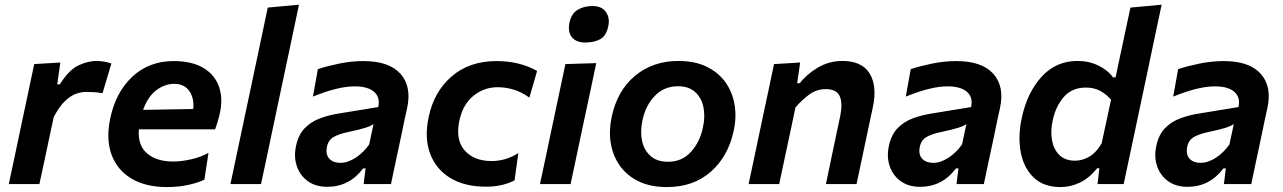

<svg xmlns="http://www.w3.org/2000/svg" viewBox="-20 -764 5325 797"><path d="M16.5 0Q28 -54 38.8 -104.2Q49.5 -154.5 62.5 -217L73 -266.5Q84 -318.5 96.5 -377Q109 -435.5 122 -498L230.5 -504.5L217.5 -414H228.5Q267 -475 306.5 -493Q346 -511 380 -511Q396.5 -511 413.2 -508Q430 -505 442.5 -500.5L405.5 -377Q386.5 -380.5 370.5 -381.5Q354.5 -382.5 337 -382.5Q318.5 -382.5 296 -374.8Q273.5 -367 249.8 -344.5Q226 -322 203 -278L188.5 -210.5Q176.5 -153.5 166 -104Q155.5 -54.5 143.5 0Z M672.5 12.5Q585 12.5 526 -22.5Q467 -57.5 443.2 -121.5Q419.5 -185.5 437.5 -272Q460 -380.5 529.2 -445.5Q598.5 -510.5 701 -510.5Q777 -510.5 824.8 -481.8Q872.5 -453 889.8 -402Q907 -351 890.5 -284.5Q882.5 -253.5 873 -227H556.5Q551 -161.5 590.2 -127.5Q629.5 -93.5 699 -93.5Q732 -93.5 772.5 -102.5Q813 -111.5 845.5 -129.5L828.5 -18.5Q808.5 -7.5 766.2 2.5Q724 12.5 672.5 12.5ZM703 -416Q664.5 -416 629.2 -389.8Q594 -363.5 574 -308L782 -311.5Q787 -354.5 766.5 -385.2Q746 -416 703 -416Z M936.5 0Q948 -54 958.8 -104.8Q969.5 -155.5 982.5 -217L1041 -493Q1054 -554.5 1066.5 -613.8Q1079 -673 1091.5 -732.5L1221 -744.5Q1208.5 -685 1195.5 -623.2Q1182.5 -561.5 1168 -493.5L1109.5 -217Q1096.5 -154.5 1085.8 -104.2Q1075 -54 1063.5 0Z M1338.5 11.5Q1290 11.5 1257.5 -12.2Q1225 -36 1212 -74.8Q1199 -113.5 1209 -159Q1219 -205.5 1245.2 -232.2Q1271.5 -259 1308.5 -272.8Q1345.5 -286.5 1387.5 -293L1550 -319.5Q1559 -359.5 1533.2 -382.5Q1507.5 -405.5 1452 -405.5Q1416.5 -405.5 1372.8 -394.5Q1329 -383.5 1279 -363L1299.5 -477Q1335 -489 1386.8 -499.8Q1438.5 -510.5 1488.5 -510.5Q1595 -510.5 1642.2 -457.8Q1689.5 -405 1670 -315.5Q1664.5 -291.5 1659 -265.5Q1653.5 -239.5 1647.5 -210L1637.5 -162.5Q1630 -126.5 1621.2 -86.5Q1612.5 -46.5 1603 0H1489.5L1497.5 -65H1487.5Q1430 11.5 1338.5 11.5ZM1392.5 -88Q1423 -88 1455.5 -108.8Q1488 -129.5 1512.5 -164.5L1530.5 -248.5Q1519 -241 1498 -234Q1477 -227 1423.5 -215.5Q1389 -208.5 1365.8 -195.8Q1342.5 -183 1337 -153.5Q1331 -122.5 1347 -105.2Q1363 -88 1392.5 -88Z M1997.5 11Q1909 11 1849.2 -25.2Q1789.5 -61.5 1765.2 -126.8Q1741 -192 1759.5 -278.5Q1781 -382.5 1854.5 -446.5Q1928 -510.5 2041.5 -510.5Q2136.5 -510.5 2209.5 -469.5L2177.5 -359Q2141.5 -384 2109 -393Q2076.5 -402 2046 -402Q1989.5 -402 1945.8 -366.8Q1902 -331.5 1887.5 -266Q1869.5 -185.5 1908 -140.5Q1946.5 -95.5 2021 -95.5Q2079.5 -95.5 2131.5 -128.5L2116 -15.5Q2095.5 -4 2064.8 3.5Q2034 11 1997.5 11Z M2221.5 0Q2233 -54 2243.8 -104.5Q2254.5 -155 2267.5 -217L2278 -266.5Q2293.5 -339 2304.5 -391.8Q2315.5 -444.5 2327 -498L2455 -502Q2443.5 -446.5 2432.2 -393.5Q2421 -340.5 2405 -266.5L2394.5 -217Q2381.5 -155 2370.8 -104.5Q2360 -54 2348.5 0ZM2409 -587.5Q2372.5 -587.5 2354.2 -609.2Q2336 -631 2344 -671Q2352 -707.5 2377.8 -723.2Q2403.5 -739 2440 -739Q2477 -739 2494.8 -714.8Q2512.5 -690.5 2505 -655.5Q2497 -615.5 2471.8 -601.5Q2446.5 -587.5 2409 -587.5Z M2749 12.5Q2679.5 12.5 2630.5 -11.5Q2581.5 -35.5 2552.8 -76.5Q2524 -117.5 2515.5 -169Q2507 -220.5 2518.5 -276Q2541.5 -387.5 2616 -449.2Q2690.5 -511 2796 -511Q2863.5 -511 2912.5 -487.5Q2961.5 -464 2990.8 -423.2Q3020 -382.5 3029 -330.8Q3038 -279 3026 -223Q3003.5 -115.5 2931 -51.5Q2858.5 12.5 2749 12.5ZM2753 -92.5Q2811.5 -92.5 2848.8 -134.2Q2886 -176 2898 -235.5Q2908 -281.5 2899.8 -320.2Q2891.5 -359 2865 -382.5Q2838.5 -406 2794.5 -406Q2736.5 -406 2697.8 -365.5Q2659 -325 2646.5 -263Q2637 -218 2645.2 -179.2Q2653.5 -140.5 2680.5 -116.5Q2707.5 -92.5 2753 -92.5Z M3087.5 0Q3099 -54 3109.8 -104.8Q3120.5 -155.5 3133.5 -217L3144 -267Q3155 -318.5 3167.5 -377Q3180 -435.5 3193 -498L3301.5 -504.5L3289 -418.5H3300Q3327.5 -455 3374.2 -483Q3421 -511 3477 -511Q3558 -511 3590 -458.8Q3622 -406.5 3603 -318Q3598.5 -297 3593 -271.5Q3587.5 -246 3581.5 -217Q3568.5 -155.5 3557.8 -104.8Q3547 -54 3535.5 0H3408.5Q3420 -54.5 3430.2 -104Q3440.5 -153.5 3452.5 -210.5L3468 -283.5Q3478.5 -335 3465.8 -364.5Q3453 -394 3407.5 -394Q3370 -394 3340 -372.2Q3310 -350.5 3282 -318L3259.5 -211Q3247 -153.5 3236.5 -103.8Q3226 -54 3214.5 0Z M3799.5 11.5Q3751 11.5 3718.5 -12.2Q3686 -36 3673 -74.8Q3660 -113.5 3670 -159Q3680 -205.5 3706.2 -232.2Q3732.5 -259 3769.5 -272.8Q3806.5 -286.5 3848.5 -293L4011 -319.5Q4020 -359.5 3994.2 -382.5Q3968.5 -405.5 3913 -405.5Q3877.5 -405.5 3833.8 -394.5Q3790 -383.5 3740 -363L3760.5 -477Q3796 -489 3847.8 -499.8Q3899.5 -510.5 3949.5 -510.5Q4056 -510.5 4103.2 -457.8Q4150.5 -405 4131 -315.5Q4125.5 -291.5 4120 -265.5Q4114.5 -239.5 4108.5 -210L4098.5 -162.5Q4091 -126.5 4082.2 -86.5Q4073.5 -46.5 4064 0H3950.5L3958.5 -65H3948.5Q3891 11.5 3799.5 11.5ZM3853.5 -88Q3884 -88 3916.5 -108.8Q3949 -129.5 3973.5 -164.5L3991.5 -248.5Q3980 -241 3959 -234Q3938 -227 3884.5 -215.5Q3850 -208.5 3826.8 -195.8Q3803.5 -183 3798 -153.5Q3792 -122.5 3808 -105.2Q3824 -88 3853.5 -88Z M4382.5 12.5Q4312 12.5 4270.8 -27.2Q4229.5 -67 4217.2 -132Q4205 -197 4221 -272.5Q4243.5 -379.5 4303.5 -445.2Q4363.5 -511 4452.5 -511Q4500 -511 4539.2 -492Q4578.5 -473 4600 -443H4611L4621.5 -493.5Q4634.5 -554.5 4647.2 -614Q4660 -673.5 4672.5 -732.5L4802 -744.5Q4789.5 -685.5 4776.2 -623.2Q4763 -561 4749 -493.5L4690.5 -217Q4677 -154.5 4666.5 -104.2Q4656 -54 4644.5 0H4536L4543.5 -65.5H4534Q4501.5 -24.5 4462.5 -6Q4423.5 12.5 4382.5 12.5ZM4443 -97Q4474 -97 4503 -114.5Q4532 -132 4553 -169L4592 -350Q4573 -372.5 4547.5 -386.5Q4522 -400.5 4487.5 -400.5Q4429.5 -400.5 4395.5 -361Q4361.5 -321.5 4349.5 -262.5Q4340 -219 4347 -181.2Q4354 -143.5 4377.8 -120.2Q4401.5 -97 4443 -97Z M4909.5 11.5Q4861 11.5 4828.5 -12.2Q4796 -36 4783 -74.8Q4770 -113.5 4780 -159Q4790 -205.5 4816.2 -232.2Q4842.5 -259 4879.5 -272.8Q4916.5 -286.5 4958.5 -293L5121 -319.5Q5130 -359.5 5104.2 -382.5Q5078.5 -405.5 5023 -405.5Q4987.5 -405.5 4943.8 -394.5Q4900 -383.5 4850 -363L4870.5 -477Q4906 -489 4957.8 -499.8Q5009.5 -510.5 5059.5 -510.5Q5166 -510.5 5213.2 -457.8Q5260.5 -405 5241 -315.5Q5235.5 -291.5 5230 -265.5Q5224.5 -239.5 5218.5 -210L5208.5 -162.5Q5201 -126.5 5192.2 -86.5Q5183.5 -46.5 5174 0H5060.5L5068.5 -65H5058.5Q5001 11.5 4909.5 11.5ZM4963.5 -88Q4994 -88 5026.5 -108.8Q5059 -129.5 5083.5 -164.5L5101.5 -248.5Q5090 -241 5069 -234Q5048 -227 4994.5 -215.5Q4960 -208.5 4936.8 -195.8Q4913.5 -183 4908 -153.5Q4902 -122.5 4918 -105.2Q4934 -88 4963.5 -88Z"/></svg>

Font: Commissioner SemiBold
Style: Italic
Weight: 600
Italic angle: -12°
Designer: Kostas Bartsokas
Foundry: Kostas Bartsokas
Version: Version 1.000; ttfautohint (v1.8.3)